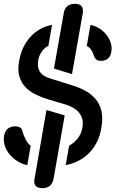

<svg xmlns="http://www.w3.org/2000/svg" viewBox="-22 -860 642 1000"><path d="M506 -195Q499 -152 481.5 -118Q464 -84 439 -60Q414 -36 383.5 -21Q353 -6 320 0L338 -101Q350 -108 360.5 -116.5Q371 -125 380.5 -136Q390 -147 397 -162Q404 -177 407 -195Q412 -221 406.5 -240.5Q401 -260 388.5 -274.5Q376 -289 359.5 -298.5Q343 -308 325 -314L230 -342Q194 -353 162.5 -368.5Q131 -384 109.5 -407Q88 -430 78.5 -463.5Q69 -497 78 -544Q85 -585 102 -618Q119 -651 142 -674Q165 -697 193 -711.5Q221 -726 249 -730L230 -621Q221 -617 213 -610.5Q205 -604 198 -594.5Q191 -585 185 -572.5Q179 -560 177 -545Q173 -520 178 -503.5Q183 -487 194 -476Q205 -465 220 -458.5Q235 -452 250 -448L343 -419Q385 -407 419 -389Q453 -371 475.5 -344.5Q498 -318 506.5 -281Q515 -244 506 -195ZM315 -259 257 71Q252 96 237.5 108Q223 120 199 120Q174 120 163.5 108Q153 96 158 71L220 -287ZM353 -474 259 -503 310 -791Q314 -816 328.5 -828Q343 -840 368 -840Q392 -840 402.5 -828Q413 -816 409 -791ZM138 -101 120 0Q93 -5 69.5 -20Q46 -35 28.5 -55.5Q11 -76 3 -101.5Q-5 -127 -1 -152Q5 -181 21 -191.5Q37 -202 56 -202Q73 -202 83 -195.5Q93 -189 94 -179Q99 -159 111 -135Q123 -111 138 -101ZM449 -730Q473 -726 494.5 -712.5Q516 -699 531.5 -680Q547 -661 554.5 -638Q562 -615 558 -591Q553 -564 538.5 -553.5Q524 -543 505 -543Q488 -543 479.5 -550Q471 -557 466 -572Q464 -583 454.5 -598Q445 -613 430 -621Z"/></svg>

Font: Maple Mono Medium
Style: Italic
Weight: 500
Italic angle: -10°
Monospace: yes
Designer: subframe7536
Version: Version 7.000